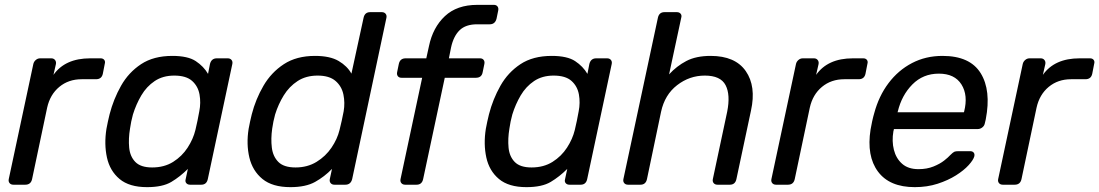

<svg xmlns="http://www.w3.org/2000/svg" viewBox="-20 -760 4523 790"><path d="M35 0Q25 0 19.5 -6.5Q14 -13 16 -23L117 -496Q119 -506 127 -513Q135 -520 145 -520H191Q201 -520 206.5 -513Q212 -506 210 -496L200 -452Q248 -520 351 -520H394Q404 -520 409 -513.5Q414 -507 411 -497L403 -456Q398 -434 375 -434H316Q262 -434 224 -402.5Q186 -371 174 -317L112 -23Q107 0 84 0Z M585 10Q512 10 472 -23.5Q432 -57 420 -112Q408 -167 418 -230Q421 -246 424 -260Q427 -274 431 -290Q447 -352 478 -407Q509 -462 560.5 -496Q612 -530 689 -530Q753 -530 785.5 -508.5Q818 -487 836 -456L844 -497Q850 -520 872 -520H917Q927 -520 932.5 -513.5Q938 -507 936 -497L835 -23Q830 0 808 0H762Q752 0 746.5 -6.5Q741 -13 744 -23L753 -65Q721 -33 685 -11.5Q649 10 585 10ZM606 -71Q656 -71 692.5 -94Q729 -117 752 -152.5Q775 -188 784 -225Q788 -241 792.5 -263Q797 -285 800 -302Q807 -337 801 -371Q795 -405 770.5 -427Q746 -449 697 -449Q650 -449 616.5 -426.5Q583 -404 561.5 -367.5Q540 -331 527 -289Q523 -274 520 -260Q517 -246 515 -231Q508 -189 511.5 -152.5Q515 -116 537 -93.5Q559 -71 606 -71Z M1175 10Q1101 10 1060 -23.5Q1019 -57 1006 -112Q993 -167 1003 -230Q1006 -246 1009 -260Q1012 -274 1016 -290Q1032 -352 1064 -407Q1096 -462 1148 -496Q1200 -530 1276 -530Q1338 -530 1373.5 -509Q1409 -488 1426 -457L1476 -687Q1481 -710 1503 -710H1551Q1561 -710 1566.5 -703.5Q1572 -697 1570 -687L1429 -23Q1423 0 1401 0H1356Q1346 0 1340.5 -6.5Q1335 -13 1337 -23L1346 -65Q1315 -33 1276.5 -11.5Q1238 10 1175 10ZM1196 -71Q1245 -71 1282.5 -94Q1320 -117 1344 -152.5Q1368 -188 1377 -225Q1381 -241 1386 -263Q1391 -285 1394 -302Q1400 -337 1393 -371Q1386 -405 1360.5 -427Q1335 -449 1287 -449Q1239 -449 1204.5 -426.5Q1170 -404 1147.5 -367.5Q1125 -331 1112 -289Q1108 -274 1105 -260Q1102 -246 1100 -231Q1094 -189 1098.5 -152.5Q1103 -116 1125.5 -93.5Q1148 -71 1196 -71Z M1647 0Q1637 0 1631.5 -6.5Q1626 -13 1628 -23L1717 -440H1632Q1622 -440 1617 -446.5Q1612 -453 1614 -463L1621 -497Q1626 -520 1649 -520H1734L1745 -570Q1761 -647 1810.5 -693.5Q1860 -740 1944 -740H2012Q2022 -740 2027 -733.5Q2032 -727 2030 -717L2023 -683Q2017 -660 1995 -660H1943Q1896 -660 1871 -635.5Q1846 -611 1836 -565L1827 -520H1955Q1965 -520 1970 -513.5Q1975 -507 1973 -497L1966 -463Q1962 -440 1938 -440H1810L1721 -23Q1716 0 1694 0Z M2146 10Q2073 10 2033 -23.5Q1993 -57 1981 -112Q1969 -167 1979 -230Q1982 -246 1985 -260Q1988 -274 1992 -290Q2008 -352 2039 -407Q2070 -462 2121.5 -496Q2173 -530 2250 -530Q2314 -530 2346.5 -508.5Q2379 -487 2397 -456L2405 -497Q2411 -520 2433 -520H2478Q2488 -520 2493.5 -513.5Q2499 -507 2497 -497L2396 -23Q2391 0 2369 0H2323Q2313 0 2307.5 -6.5Q2302 -13 2305 -23L2314 -65Q2282 -33 2246 -11.5Q2210 10 2146 10ZM2167 -71Q2217 -71 2253.5 -94Q2290 -117 2313 -152.5Q2336 -188 2345 -225Q2349 -241 2353.5 -263Q2358 -285 2361 -302Q2368 -337 2362 -371Q2356 -405 2331.5 -427Q2307 -449 2258 -449Q2211 -449 2177.5 -426.5Q2144 -404 2122.5 -367.5Q2101 -331 2088 -289Q2084 -274 2081 -260Q2078 -246 2076 -231Q2069 -189 2072.5 -152.5Q2076 -116 2098 -93.5Q2120 -71 2167 -71Z M2564 0Q2554 0 2548.5 -6.5Q2543 -13 2545 -23L2687 -687Q2692 -710 2714 -710H2765Q2775 -710 2780.5 -703.5Q2786 -697 2783 -687L2733 -454Q2764 -488 2804 -509Q2844 -530 2904 -530Q3005 -530 3048.5 -467.5Q3092 -405 3070 -305L3010 -23Q3005 0 2983 0H2932Q2922 0 2916.5 -6.5Q2911 -13 2913 -23L2972 -300Q2986 -370 2965.5 -409.5Q2945 -449 2880 -449Q2817 -449 2766 -409.5Q2715 -370 2700 -300L2642 -23Q2637 0 2615 0Z M3173 0Q3163 0 3157.5 -6.5Q3152 -13 3154 -23L3255 -496Q3257 -506 3265 -513Q3273 -520 3283 -520H3329Q3339 -520 3344.5 -513Q3350 -506 3348 -496L3338 -452Q3386 -520 3489 -520H3532Q3542 -520 3547 -513.5Q3552 -507 3549 -497L3541 -456Q3536 -434 3513 -434H3454Q3400 -434 3362 -402.5Q3324 -371 3312 -317L3250 -23Q3245 0 3222 0Z M3744 10Q3640 10 3592.5 -54Q3545 -118 3562 -227Q3564 -240 3568.5 -260.5Q3573 -281 3577 -294Q3596 -365 3636 -418Q3676 -471 3732.5 -500.5Q3789 -530 3858 -530Q3971 -530 4015 -459Q4059 -388 4036 -269L4032 -252Q4030 -242 4021.5 -235.5Q4013 -229 4003 -229H3658Q3658 -226 3656 -220Q3649 -179 3658 -143.5Q3667 -108 3692 -86Q3717 -64 3759 -64Q3794 -64 3821 -75Q3848 -86 3865 -99.5Q3882 -113 3889 -121Q3901 -133 3906.5 -135.5Q3912 -138 3924 -138H3972Q3981 -138 3986 -132.5Q3991 -127 3989 -117Q3985 -102 3965.5 -80.5Q3946 -59 3913.5 -38.5Q3881 -18 3838 -4Q3795 10 3744 10ZM3673 -298H3946L3947 -301Q3964 -368 3936 -412.5Q3908 -457 3843 -457Q3778 -457 3734 -412.5Q3690 -368 3674 -301Z M4106 0Q4096 0 4090.5 -6.5Q4085 -13 4087 -23L4188 -496Q4190 -506 4198 -513Q4206 -520 4216 -520H4262Q4272 -520 4277.5 -513Q4283 -506 4281 -496L4271 -452Q4319 -520 4422 -520H4465Q4475 -520 4480 -513.5Q4485 -507 4482 -497L4474 -456Q4469 -434 4446 -434H4387Q4333 -434 4295 -402.5Q4257 -371 4245 -317L4183 -23Q4178 0 4155 0Z"/></svg>

Font: Lubike
Style: Italic
Weight: 400
Italic angle: -12°
Foundry: Honoka55
Version: Version 1.000;July 22, 2022;FontCreator 14.0.0.2862 64-bit